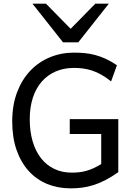

<svg xmlns="http://www.w3.org/2000/svg" viewBox="-20 -1011 733 1043"><path d="M622.6 -75.7Q585 -49.3 551.8 -32.2Q518.6 -15.1 487.3 -5.4Q456.1 4.4 425.8 8.3Q395.5 12.2 363.8 12.2Q294.4 12.2 236.3 -11.7Q178.2 -35.6 136 -82Q93.8 -128.4 70.1 -196Q46.4 -263.7 46.4 -351.6Q46.4 -439.5 72.5 -508.8Q98.6 -578.1 144 -626.2Q189.5 -674.3 250.7 -699.7Q312 -725.1 382.3 -725.1Q412.1 -725.1 440.2 -722.4Q468.3 -719.7 496.3 -712.4Q524.4 -705.1 553.7 -691.7Q583 -678.2 615.2 -656.7L583.5 -568.8Q556.2 -590.8 530.5 -605.2Q504.9 -619.6 480 -627.7Q455.1 -635.7 430.9 -638.9Q406.7 -642.1 382.3 -642.1Q326.7 -642.1 282 -622.6Q237.3 -603 206.1 -566.9Q174.8 -530.8 158.2 -479.2Q141.6 -427.7 141.6 -363.8Q141.6 -296.4 157.5 -242.7Q173.3 -189 203.1 -151.1Q232.9 -113.3 275.1 -93.3Q317.4 -73.2 369.6 -73.2Q391.6 -73.2 410.9 -75.4Q430.2 -77.6 449.2 -83Q468.3 -88.4 487.8 -97.2Q507.3 -106 529.8 -119.6V-283.2H358.9V-363.8H622.6ZM229.5 -991.2 363.8 -854.5 498 -991.2H571.3L405.3 -781.2H322.3L156.2 -991.2Z"/></svg>

Font: Andika Basic
Style: Regular
Weight: 400
Designer: Annie Olsen & Victor Gaultney
Foundry: SIL International
Version: Version 1.000